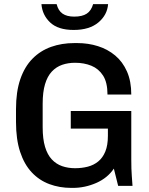

<svg xmlns="http://www.w3.org/2000/svg" viewBox="-20 -906 727 936"><path d="M328 10Q270 10 220.5 -8.5Q171 -27 134.5 -66Q98 -105 78 -166Q58 -227 58 -312V-374Q58 -459 79 -520Q100 -581 138.5 -620Q177 -659 229 -677.5Q281 -696 342 -696H357Q410 -696 457.5 -681Q505 -666 541.5 -635.5Q578 -605 599 -557.5Q620 -510 620 -445H504Q504 -504 482.5 -537.5Q461 -571 425.5 -585.5Q390 -600 346 -600Q312 -600 283 -590Q254 -580 232.5 -557Q211 -534 199.5 -495.5Q188 -457 188 -400V-286Q188 -229 199.5 -190.5Q211 -152 232.5 -129Q254 -106 283 -96Q312 -86 346 -86Q379 -86 408 -93.5Q437 -101 459 -119Q481 -137 493.5 -167.5Q506 -198 506 -244V-279H325V-365H620V-130Q620 -80 622.5 -48.5Q625 -17 626 0H556L535 -84Q504 -38 449 -14Q394 10 335 10ZM339 -760Q263 -760 224.5 -796.5Q186 -833 182 -886H256Q264 -854 285 -839.5Q306 -825 342 -825Q381 -825 403 -839.5Q425 -854 434 -886H507Q503 -833 459.5 -796.5Q416 -760 339 -760Z"/></svg>

Font: Chivo Medium
Style: Regular
Weight: 500
Designer: Hector Gatti
Foundry: Omnibus-Type
Version: Version 2.002